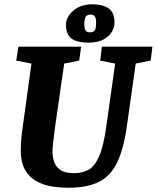

<svg xmlns="http://www.w3.org/2000/svg" viewBox="-20 -866 732 897"><path d="M301 11Q231 11 187 -3.5Q143 -18 119 -43Q95 -68 86 -98.5Q77 -129 77 -162Q77 -209 86 -272L127 -569L56 -583L66 -648H359L350 -583L280 -569L238 -278Q233 -241 229 -206Q225 -171 225 -159Q225 -136 232 -112.5Q239 -89 260.5 -73Q282 -57 325 -57Q365 -57 394 -73Q423 -89 443.5 -136.5Q464 -184 477 -278L518 -569L448 -583L456 -648H692L684 -583L614 -569L573 -278Q558 -171 527.5 -107.5Q497 -44 442.5 -16.5Q388 11 301 11ZM395 -667Q335 -667 311.5 -688Q288 -709 288 -750Q288 -773 303 -795Q318 -817 345.5 -831.5Q373 -846 412 -846Q458 -846 486.5 -827.5Q515 -809 515 -760Q515 -739 502.5 -717.5Q490 -696 463.5 -681.5Q437 -667 395 -667ZM399 -715Q414 -715 421.5 -722.5Q429 -730 429 -761Q429 -784 421.5 -791Q414 -798 403 -798Q388 -798 381 -788.5Q374 -779 374 -752Q374 -732 380 -723.5Q386 -715 399 -715Z"/></svg>

Font: Faustina Light ExtraBold
Style: Italic
Weight: 800
Italic angle: -8°
Version: Version 1.200